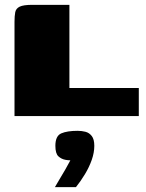

<svg xmlns="http://www.w3.org/2000/svg" viewBox="-20 -480 603 794"><path d="M267 -460V-116H554V0H40V-390Q40 -414 43 -429.5Q46 -445 61.5 -452.5Q77 -460 114 -460ZM207 294Q221 270 230.5 254Q240 238 249.5 222Q259 206 271 183Q267 183 261.5 182.5Q256 182 251 181Q234 178 221.5 166.5Q209 155 209 123Q209 82 233.5 71.5Q258 61 301 61Q318 61 333.5 65Q349 69 359.5 82.5Q370 96 370 123Q370 151 359.5 181Q349 211 331.5 240Q314 269 294 294Z"/></svg>

Font: Genos Black
Style: Regular
Weight: 900
Designer: Robert E. Leuschke
Foundry: Robert E. Leuschke
Version: Version 1.010